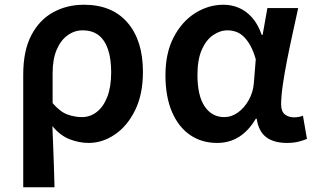

<svg xmlns="http://www.w3.org/2000/svg" viewBox="-20 -589 1325 810"><path d="M78 201V-274Q78 -375 112 -440Q146 -505 204 -537Q262 -569 334 -569Q453 -569 518 -493.5Q583 -418 583 -286Q583 -191 550 -124Q517 -57 464.5 -21.5Q412 14 354 14Q314 14 274 -1.5Q234 -17 201 -57Q203 -11 204.5 31Q206 73 207.5 114.5Q209 156 210 201ZM326 -95Q360 -95 388 -116.5Q416 -138 432.5 -180Q449 -222 449 -284Q449 -340 436 -379.5Q423 -419 396.5 -440Q370 -461 328 -461Q294 -461 265 -440Q236 -419 219 -379Q202 -339 202 -281V-154Q234 -117 264.5 -106Q295 -95 326 -95Z M896 14Q831 14 782 -19.5Q733 -53 705.5 -117Q678 -181 678 -272Q678 -365 712.5 -431.5Q747 -498 803 -533.5Q859 -569 923 -569Q956 -569 986.5 -556.5Q1017 -544 1042.5 -516Q1068 -488 1084 -442H1088L1108 -555H1238Q1227 -504 1214.5 -447.5Q1202 -391 1191 -335Q1180 -279 1173 -230.5Q1166 -182 1166 -148Q1166 -119 1181.5 -106.5Q1197 -94 1221 -94Q1229 -94 1239 -95.5Q1249 -97 1258 -101L1275 -3Q1261 3 1240 8.5Q1219 14 1190 14Q1136 14 1103.5 -10Q1071 -34 1063 -88H1059Q999 14 896 14ZM926 -95Q957 -95 984 -114.5Q1011 -134 1029.5 -167Q1048 -200 1051 -239L1059 -339Q1049 -374 1036 -397Q1023 -420 1008 -434.5Q993 -449 975.5 -455Q958 -461 940 -461Q908 -461 878.5 -440.5Q849 -420 831 -378.5Q813 -337 813 -273Q813 -185 843.5 -140Q874 -95 926 -95Z"/></svg>

Font: Noto Sans HK SemiBold
Style: Regular
Weight: 600
Version: Version 2.004-H2;hotconv 1.0.118;makeotfexe 2.5.65603